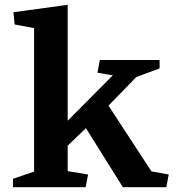

<svg xmlns="http://www.w3.org/2000/svg" viewBox="-20 -780 744 800"><path d="M262 -67 347 -53 337 0H34V-35L122 -65V-663L41 -678L36 -729L262 -760V-277L450 -466L386 -477L396 -530H645V-495L548 -459L432 -340L611 -66L683 -53L673 0H492L338 -246L262 -173Z"/></svg>

Font: Brawler
Style: Bold
Weight: 700
Designer: Oleg Frolov, Haley Fiege
Foundry: Oleg Frolov, Haley Fiege
Version: Version 1.101; ttfautohint (v1.8.3)